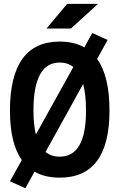

<svg xmlns="http://www.w3.org/2000/svg" viewBox="-20 -921 626 1006"><path d="M112.8 65.4 161.1 -21.5C197.3 -0.5 241.2 9.8 293 9.8C466.3 9.8 553.7 -106.4 553.7 -341.8C553.7 -461.9 532.2 -552.2 488.8 -612.3L543.9 -711.4L463.4 -748L421.9 -672.9C386.2 -692.9 343.3 -703.1 293 -703.1C119.6 -703.1 32.2 -583 32.2 -341.8C32.2 -227.5 52.7 -141.1 94.2 -82.5L32.2 28.8ZM293 -100.1C263.2 -100.1 238.8 -108.4 218.8 -125L415.5 -480.5C425.8 -443.4 430.7 -397 430.7 -341.8C430.7 -180.2 384.8 -100.1 293 -100.1ZM168 -216.3C159.7 -250.5 155.3 -292.5 155.3 -341.8C155.3 -509.8 201.2 -593.3 293 -593.3C321.3 -593.3 344.7 -585.4 364.3 -569.8ZM223.6 -771.5H351.6L493.7 -900.9H332Z"/></svg>

Font: Cascadia Mono SemiBold
Style: Regular
Weight: 600
Monospace: yes
Designer: Aaron Bell
Foundry: Saja Typeworks
Version: Version 2404.023